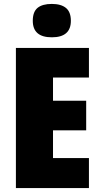

<svg xmlns="http://www.w3.org/2000/svg" viewBox="-20 -958 511 978"><path d="M61 0V-714H433V-563H250V-445H419V-294H250V-153H433V0ZM341 -852Q341 -768 244 -768Q147 -768 147 -852Q147 -898 171.5 -918Q196 -938 244 -938Q291 -938 316 -917.5Q341 -897 341 -852Z"/></svg>

Font: Noto Sans Display Black Narrow
Style: Regular
Weight: 900
Width: 4
Designer: Monotype Design team
Foundry: Monotype Imaging Inc.
Version: Version 1.000